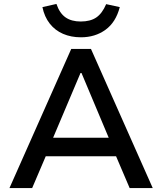

<svg xmlns="http://www.w3.org/2000/svg" viewBox="-20 -953 822 973"><path d="M28 0 341 -705H441L754 0H637L552 -199L604 -161H177L228 -199L143 0ZM388 -583 239 -231 214 -255H567L541 -231L393 -583ZM390 -764Q340 -764 299.5 -781.5Q259 -799 232 -833.5Q205 -868 195 -917L266 -933Q282 -886 312 -865Q342 -844 389 -844Q438 -844 468 -864.5Q498 -885 518 -932L587 -917Q567 -840 514.5 -802Q462 -764 390 -764Z"/></svg>

Font: Nunito Sans 7pt SemiBold
Style: Regular
Weight: 600
Designer: Vernon Adams
Foundry: Vernon Adams
Version: Version 3.101;gftools[0.9.27]